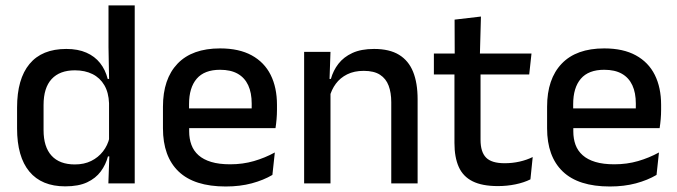

<svg xmlns="http://www.w3.org/2000/svg" viewBox="-20 -682 2518 714"><path d="M222.5 11Q135 11 89.2 -44Q43.5 -99 43.5 -204.5V-282Q43.5 -388.5 89.8 -444.2Q136 -500 226.5 -500Q270 -500 301.2 -486.2Q332.5 -472.5 352.2 -447.5Q372 -422.5 380.5 -388.5H413L385.5 -298Q384 -338 368 -365.2Q352 -392.5 324 -406.5Q296 -420.5 258.5 -420.5Q202 -420.5 172 -388Q142 -355.5 142 -291.5V-198Q142 -135.5 171.8 -103Q201.5 -70.5 258.5 -70.5Q293 -70.5 319.2 -83.5Q345.5 -96.5 363 -119Q380.5 -141.5 387 -169.5L410 -100.5H381.5Q373.5 -70 354.8 -44.5Q336 -19 304 -4Q272 11 222.5 11ZM383 0 387 -114.5 385.5 -145.5V-348.5L386 -367.5L383.5 -506V-662H481V0Z M819.5 11.5Q702.5 11.5 644.2 -44.2Q586 -100 586 -205V-285Q586 -388.5 640.2 -445.2Q694.5 -502 798.5 -502Q869 -502 916 -476.2Q963 -450.5 986.5 -403.5Q1010 -356.5 1010 -292V-273.5Q1010 -256.5 1008.5 -239Q1007 -221.5 1004.5 -205.5H914.5Q915.5 -231.5 915.8 -254.5Q916 -277.5 916 -296.5Q916 -337 903 -365Q890 -393 864 -407.8Q838 -422.5 798.5 -422.5Q740 -422.5 711.5 -389.2Q683 -356 683 -294.5V-248.5L683.5 -237V-193.5Q683.5 -166 691.8 -143.5Q700 -121 718.2 -104.8Q736.5 -88.5 765.5 -79.8Q794.5 -71 836 -71Q883 -71 924.2 -83Q965.5 -95 1002 -115L993 -31.5Q960 -12 916.2 -0.2Q872.5 11.5 819.5 11.5ZM638 -205.5V-279H984.5V-205.5Z M1435 0V-302Q1435 -337.5 1425.2 -363.5Q1415.5 -389.5 1393.2 -404Q1371 -418.5 1332.5 -418.5Q1297 -418.5 1271 -405.5Q1245 -392.5 1228.8 -370.5Q1212.5 -348.5 1205.5 -320.5L1189.5 -388.5H1210.5Q1219 -419.5 1238.5 -444.8Q1258 -470 1290.5 -485Q1323 -500 1371 -500Q1428.5 -500 1464 -478.2Q1499.5 -456.5 1516.2 -415Q1533 -373.5 1533 -313V0ZM1111 0V-489H1209L1205 -374.5L1209 -368.5V0Z M1831.5 10Q1773 10 1737.5 -7.8Q1702 -25.5 1686 -61.2Q1670 -97 1670 -150.5V-449.5H1767V-162Q1767 -117 1787.5 -96Q1808 -75 1856.5 -75Q1885.5 -75 1912 -81Q1938.5 -87 1961 -98L1952.5 -15Q1928.5 -3 1897 3.5Q1865.5 10 1831.5 10ZM1593.5 -405V-483H1956.5L1948 -405ZM1671 -474.5 1670.5 -609 1768.5 -620.5 1764.5 -474.5Z M2248 11.5Q2131 11.5 2072.8 -44.2Q2014.5 -100 2014.5 -205V-285Q2014.5 -388.5 2068.8 -445.2Q2123 -502 2227 -502Q2297.5 -502 2344.5 -476.2Q2391.5 -450.5 2415 -403.5Q2438.5 -356.5 2438.5 -292V-273.5Q2438.5 -256.5 2437 -239Q2435.5 -221.5 2433 -205.5H2343Q2344 -231.5 2344.2 -254.5Q2344.5 -277.5 2344.5 -296.5Q2344.5 -337 2331.5 -365Q2318.5 -393 2292.5 -407.8Q2266.5 -422.5 2227 -422.5Q2168.5 -422.5 2140 -389.2Q2111.5 -356 2111.5 -294.5V-248.5L2112 -237V-193.5Q2112 -166 2120.2 -143.5Q2128.5 -121 2146.8 -104.8Q2165 -88.5 2194 -79.8Q2223 -71 2264.5 -71Q2311.5 -71 2352.8 -83Q2394 -95 2430.5 -115L2421.5 -31.5Q2388.5 -12 2344.8 -0.2Q2301 11.5 2248 11.5ZM2066.5 -205.5V-279H2413V-205.5Z"/></svg>

Font: Anek Tamil Medium Medium
Style: Regular
Weight: 500
Version: Version 1.003